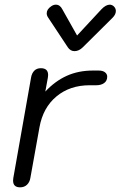

<svg xmlns="http://www.w3.org/2000/svg" viewBox="-20 -792 516 822"><path d="M36 -19Q36 -26 37 -30L113 -460Q116 -478 126.5 -489Q137 -500 155 -500Q186 -500 186 -471Q186 -464 185 -460L174 -400Q216 -445 266 -467.5Q316 -490 378 -490H402Q420 -490 429.5 -482.5Q439 -475 439 -464Q439 -446 426 -436.5Q413 -427 392 -427H364Q279 -427 221.5 -379Q164 -331 149 -247L110 -30Q107 -12 95.5 -1Q84 10 66 10Q36 10 36 -19ZM270 -590 186 -717Q180 -726 180 -735Q180 -752 199 -765Q209 -772 219 -772Q237 -772 247 -752L310 -640L414 -752Q433 -772 450 -772Q458 -772 466 -766Q476 -757 476 -745Q476 -730 462 -716L335 -590Q318 -573 299 -573Q281 -573 270 -590Z"/></svg>

Font: Kodchasan
Style: Italic
Weight: 400
Italic angle: -10°
Version: Version 1.000; ttfautohint (v1.6)